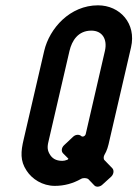

<svg xmlns="http://www.w3.org/2000/svg" viewBox="-20 -693 516 721"><path d="M186 5C221 5 254 -4 284 -21C292 -26 306 -25 312 -20L334 3C341 11 356 9 365 0L398 -30C407 -39 409 -53 402 -61L372 -92C368 -96 369 -106 372 -111C382 -128 386 -142 392 -170L472 -515C493 -605 430 -673 348 -673C243 -673 166 -587 146 -502L69 -170C58 -124 55 -89 80 -52C100 -21 139 5 186 5ZM254 -179 221 -148C211 -139 209 -125 217 -117L236 -98C238 -97 235 -94 233 -93C225 -90 219 -89 214 -89C189 -89 175 -99 166 -115C155 -134 159 -149 164 -170L241 -502C250 -540 273 -578 323 -578C364 -578 384 -546 374 -502L302 -190C300 -181 289 -177 284 -183C276 -189 263 -188 254 -179Z"/></svg>

Font: DIN Rundschrift
Style: EngKursiv
Weight: 400
Width: 3
Version: Version 1.027